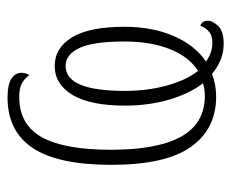

<svg xmlns="http://www.w3.org/2000/svg" viewBox="-72 -511 613 509"><g transform="rotate(-90 234.5 -256.5)"><path d="M373 30Q330 30 293 -1Q265 10 233 10Q147 10 99.5 -57Q52 -124 52 -268Q52 -409 96.5 -476Q141 -543 231 -543Q264 -543 280 -533Q296 -523 296 -505Q296 -496 290 -485Q280 -499 267 -505.5Q254 -512 232 -512Q159 -512 125.5 -452.5Q92 -393 92 -268Q92 -145 127 -82.5Q162 -20 235 -20Q253 -20 268 -25Q240 -62 224.5 -116Q209 -170 209 -231Q209 -324 237.5 -371Q266 -418 314 -418Q362 -418 390 -372Q418 -326 418 -233Q418 -159 393.5 -102.5Q369 -46 326 -17Q349 0 375 0Q394 0 404.5 -8.5Q415 -17 421 -32Q434 -27 434 -12Q434 1 420 15.5Q406 30 373 30ZM301 -38Q338 -61 358.5 -112Q379 -163 379 -233Q379 -315 362 -352Q345 -389 314 -389Q248 -389 248 -232Q248 -173 262 -121.5Q276 -70 301 -38Z"/></g></svg>

Font: Noto Serif Condensed ExtraLight
Style: Regular
Weight: 200
Width: 3
Designer: Monotype Design Team
Foundry: Monotype Imaging Inc.
Version: Version 2.013; ttfautohint (v1.8.4.7-5d5b)